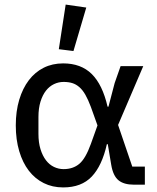

<svg xmlns="http://www.w3.org/2000/svg" viewBox="-20 -807 688 839"><path d="M613 0H565Q521 0 497.5 -19.5Q474 -39 466 -87L451 -177H447Q426 -83 381 -35.5Q336 12 256 12Q209 12 171 -7Q133 -26 106 -61Q79 -96 64 -146.5Q49 -197 49 -259Q49 -321 64 -371Q79 -421 106 -456.5Q133 -492 171 -511Q209 -530 256 -530Q334 -530 381 -483.5Q428 -437 450 -341H454L481 -444L507 -518H606L496 -261L558 -79H613ZM258 -68Q299 -68 326.5 -91Q354 -114 377 -178L406 -259L377 -340Q365 -372 353 -393Q341 -414 326.5 -426.5Q312 -439 295.5 -444Q279 -449 258 -449Q236 -449 216 -439.5Q196 -430 181 -411Q166 -392 157 -363Q148 -334 148 -296V-222Q148 -184 157 -155Q166 -126 181 -106.5Q196 -87 216 -77.5Q236 -68 258 -68ZM301 -584 237 -592 267 -787 357 -774Z"/></svg>

Font: IBM Plex Sans Text
Style: Regular
Weight: 450
Designer: Mike Abbink, Paul van der Laan, Pieter van Rosmalen
Foundry: Bold Monday
Version: Version 3.005